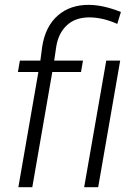

<svg xmlns="http://www.w3.org/2000/svg" viewBox="-20 -781 566 801"><path d="M56.6 0 140.1 -480.5H54.7L63 -528.3H148.4L156.2 -587.4Q169.4 -670.9 221.2 -716.3Q272.9 -761.7 353 -760.7Q412.1 -759.8 484.4 -731L469.2 -681.2Q411.1 -707.5 355 -708.5Q295.4 -709 259.8 -676.3Q224.1 -643.6 214.8 -587.4L206.1 -528.3H326.2L317.9 -480.5H198.2L114.7 0ZM389.6 0H331.1L423.3 -528.3H481.4Z"/></svg>

Font: Roboto Light
Style: Italic
Weight: 300
Italic angle: -12°
Designer: Google
Version: Version 2.134; 2016; ttfautohint (v1.6)